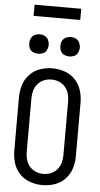

<svg xmlns="http://www.w3.org/2000/svg" viewBox="-71 -1180 641 1230"><g transform="rotate(5 250.0 -565.5)"><path d="M150 -828Q133 -828 117.5 -835Q102 -842 94.5 -857.5Q87 -873 88 -890Q87 -907 94.5 -922.5Q102 -938 117.5 -945.5Q133 -953 150 -953Q167 -953 182.5 -945.5Q198 -938 205 -922.5Q212 -907 213 -890Q212 -873 205 -857.5Q198 -842 182.5 -835Q167 -828 150 -828ZM350 -828Q333 -828 317.5 -835Q302 -842 294.5 -857.5Q287 -873 288 -890Q287 -907 294.5 -922.5Q302 -938 317.5 -945.5Q333 -953 350 -953Q367 -953 382.5 -945.5Q398 -938 405 -922.5Q412 -907 413 -890Q412 -873 405 -857.5Q398 -842 382.5 -835Q367 -828 350 -828ZM250 8Q210 8 171.5 -5Q133 -18 104.5 -47.5Q76 -77 64 -116Q52 -155 52 -195V-540Q52 -580 64 -619Q76 -658 104.5 -687.5Q133 -717 171.5 -730Q210 -743 250 -743Q290 -743 328.5 -730Q367 -717 395.5 -687.5Q424 -658 436 -619Q448 -580 448 -540V-195Q448 -155 436 -116Q424 -77 395.5 -47.5Q367 -18 328.5 -5Q290 8 250 8ZM250 -64Q275 -64 298.5 -73.5Q322 -83 338.5 -102.5Q355 -122 361.5 -146Q368 -170 368 -195V-540Q368 -565 361.5 -589Q355 -613 338.5 -632.5Q322 -652 298.5 -661.5Q275 -671 250 -671Q225 -671 201.5 -661.5Q178 -652 161.5 -632.5Q145 -613 138.5 -589Q132 -565 132 -540V-195Q132 -170 138.5 -146Q145 -122 161.5 -102.5Q178 -83 201.5 -73.5Q225 -64 250 -64ZM100 -1067V-1139H400V-1067Z"/></g></svg>

Font: Iosevka SS08
Style: Regular
Weight: 400
Monospace: yes
Designer: Belleve Invis
Foundry: Belleve Invis
Version: 2.1.0; ttfautohint (v1.8.2)